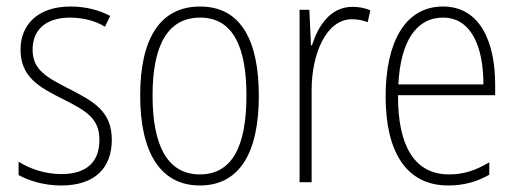

<svg xmlns="http://www.w3.org/2000/svg" viewBox="-20 -559 1588 589"><path d="M323 -130C323 -220 264 -249 191 -287C120 -323 80 -346 80 -407C80 -471 125 -505 195 -505C233 -505 274 -495 302 -477L318 -510C285 -528 243 -539 196 -539C97 -539 43 -484 43 -407C43 -323 99 -292 175 -254C244 -219 285 -196 285 -130C285 -64 248 -25 168 -25C120 -25 73 -40 37 -63V-22C66 -6 112 10 168 10C271 10 323 -44 323 -130Z M774 -265C774 -433 720 -539 594 -539C472 -539 410 -442 410 -266C410 -90 473 10 593 10C714 10 774 -89 774 -265ZM448 -266C448 -419 494 -505 594 -505C697 -505 736 -411 736 -266C736 -108 691 -24 593 -24C494 -24 448 -112 448 -266Z M1061 -538C992 -538 955 -477 937 -420H934L929 -529H899V0H936V-283C936 -393 980 -500 1060 -500C1078 -500 1095 -496 1108 -491L1116 -527C1099 -535 1080 -538 1061 -538Z M1339 -539C1221 -539 1163 -427 1163 -263C1163 -98 1223 10 1355 10C1404 10 1444 -2 1481 -23V-61C1437 -35 1401 -24 1357 -24C1253 -24 1200 -110 1201 -267H1499V-300C1499 -428 1454 -539 1339 -539ZM1339 -505C1426 -505 1463 -415 1463 -300H1202C1209 -437 1260 -505 1339 -505Z"/></svg>

Font: Noto Sans Arabic UI Cn XLt
Style: Regular
Weight: 200
Width: 3
Designer: Monotype Design Team, Nadine Chahine and Nizar Qandah
Foundry: Monotype Imaging Inc.
Version: Version 2.010